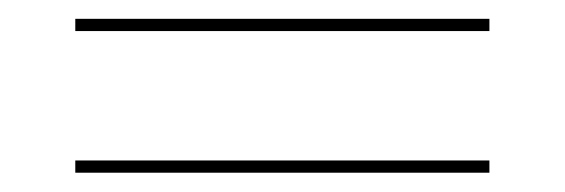

<svg xmlns="http://www.w3.org/2000/svg" viewBox="-20 -487 600 204"><path d="M60 -467H500V-454H60ZM60 -316.5H500V-303.5H60Z"/></svg>

Font: Bodoni* 16pt
Style: Regular
Weight: 400
Version: Version 2.3